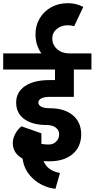

<svg xmlns="http://www.w3.org/2000/svg" viewBox="-55 -987 592 1201"><path d="M254 -381Q222 -381 203.5 -371.5Q185 -362 185 -346Q185 -329 203.5 -319.5Q222 -310 256 -310Q347 -310 399.5 -267Q452 -224 453 -148Q453 -69 399.5 -23.5Q346 22 254 22Q228 22 217 21Q231 52 256 70Q281 88 320 95L292 194Q249 190 206 168.5Q163 147 130.5 108.5Q98 70 88 17L86 5Q25 -28 25 -93Q25 -119 39 -147Q53 -175 79 -197L204 -153V-87Q225 -83 251 -83Q278 -83 296.5 -101.5Q315 -120 315 -148Q315 -173 293.5 -189Q272 -205 238 -205Q148 -205 97 -242Q46 -279 46 -346Q46 -411 101.5 -448.5Q157 -486 254 -486H289V-552H-35V-653H204Q167 -704 167 -773Q167 -827 193 -871.5Q219 -916 265 -941.5Q311 -967 368 -967H369H370Q397 -967 419 -961.5Q441 -956 466 -944L409 -823Q391 -829 369 -829Q328 -829 300 -805.5Q272 -782 272 -747Q272 -707 302 -680Q332 -653 377 -653H517V-552H407V-381Z"/></svg>

Font: Akshar SemiBold
Style: Regular
Weight: 600
Designer: Tall Chai
Foundry: Tall Chai
Version: Version 1.000